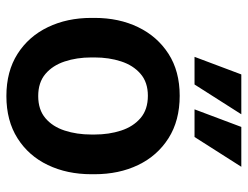

<svg xmlns="http://www.w3.org/2000/svg" viewBox="-108 -665 783 607"><g transform="rotate(90 283.5 -361.5)"><path d="M36.6 -269Q36.6 -346.2 65.9 -406.7Q95.2 -467.3 150.1 -502.7Q205.1 -538.1 282.7 -538.1Q361.3 -538.1 417 -502.7Q472.7 -467.3 501.7 -406.7Q530.8 -346.2 530.8 -269V-258.8Q530.8 -182.1 501.7 -121.3Q472.7 -60.5 417.2 -25.4Q361.8 9.8 283.7 9.8Q205.6 9.8 150.4 -25.4Q95.2 -60.5 65.9 -121.3Q36.6 -182.1 36.6 -258.8ZM161.6 -258.8Q161.6 -212.9 174.3 -174.6Q187 -136.2 213.9 -113.5Q240.7 -90.8 283.7 -90.8Q326.7 -90.8 353.5 -113.5Q380.4 -136.2 392.8 -174.6Q405.3 -212.9 405.3 -258.8V-269Q405.3 -314.5 392.8 -352.8Q380.4 -391.1 353.3 -414.3Q326.2 -437.5 282.7 -437.5Q240.2 -437.5 213.4 -414.3Q186.5 -391.1 174.1 -352.8Q161.6 -314.5 161.6 -269ZM215.3 -732.9H341.3L247.1 -585H159.7ZM381.3 -732.9H507.3L413.1 -585H325.7Z"/></g></svg>

Font: Heebo SemiBold
Style: Regular
Weight: 600
Designer: Oded Ezer
Foundry: Ezer Type House
Version: Version 3.100